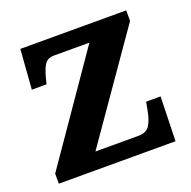

<svg xmlns="http://www.w3.org/2000/svg" viewBox="-101 -636 732 736"><g transform="rotate(-20 264.5 -268.0)"><path d="M18 0V-41L313 -468H167Q145 -468 133 -453.5Q121 -439 110 -398L104 -374H44L56 -536H488V-493L192 -68H368Q398 -68 412 -87Q426 -106 434 -149L440 -181H499L494 0Z"/></g></svg>

Font: Noto Serif Kannada
Style: Bold
Weight: 700
Version: Version 2.003